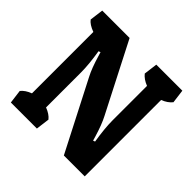

<svg xmlns="http://www.w3.org/2000/svg" viewBox="-173 -856 1022 1022"><g transform="rotate(45 338.0 -345.0)"><path d="M193 -377V-114Q230 -100 248 -77L238 0H42L32 -77Q50 -100 87 -114V-576Q46 -591 30 -613L40 -690H246L445 -302Q467 -260 488 -190L495 -166L506 -170Q492 -257 492 -316V-575Q456 -589 437 -613L447 -690H643L653 -613Q634 -589 598 -575V0H441L240 -391Q218 -433 197 -504L190 -527L179 -523Q193 -436 193 -377Z"/></g></svg>

Font: Patua One
Style: Regular
Weight: 400
Designer: luciano Vergara
Foundry: Luciano Vergara
Version: Version 1.002